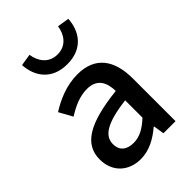

<svg xmlns="http://www.w3.org/2000/svg" viewBox="-241 -935 1056 1056"><g transform="rotate(-45 287.5 -406.5)"><path d="M217 13C283 13 342 -20 392 -63H395L405 0H499V-331C499 -477 436 -564 299 -564C211 -564 134 -528 77 -492L120 -414C167 -444 221 -470 279 -470C360 -470 383 -414 384 -350C155 -325 55 -264 55 -146C55 -49 122 13 217 13ZM252 -78C203 -78 166 -100 166 -154C166 -216 221 -257 384 -277V-142C339 -101 300 -78 252 -78ZM300 -642C423 -642 475 -726 480 -815L411 -826C403 -771 369 -718 300 -718C231 -718 197 -771 189 -826L120 -815C125 -726 177 -642 300 -642Z"/></g></svg>

Font: Source Han Sans KR Medium
Style: Regular
Weight: 500
Designer: Ryoko NISHIZUKA (kana & ideographs); Paul D. Hunt (Latin, Greek & Cyrillic); Wenlong ZHANG (bopomofo); Sandoll Communica
Foundry: Adobe Systems Incorporated
Version: Version 1.001;PS 1.001;hotconv 1.0.78;makeotf.lib2.5.61930